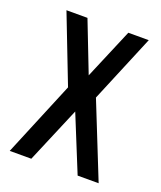

<svg xmlns="http://www.w3.org/2000/svg" viewBox="-101 -561 525 627"><g transform="rotate(20 162.0 -247.5)"><path d="M6 0 114 -260 23 -495H96L164 -320L238 -495H309L211 -260L315 0H242L163 -194L81 0Z"/></g></svg>

Font: Alumni Sans Medium
Style: Regular
Weight: 500
Designer: Robert E. Leuschke
Foundry: Robert E. Leuschke
Version: Version 1.018